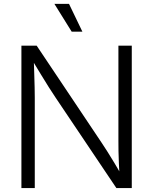

<svg xmlns="http://www.w3.org/2000/svg" viewBox="-20 -961 783 981"><path d="M89.4 0V-727.5H167.5L499.5 -231.4Q513.2 -211.4 529.8 -184.8Q546.4 -158.2 564.9 -127.7Q583.5 -97.2 601.1 -64.5L590.8 -60.5Q588.9 -93.3 587.4 -126.5Q585.9 -159.7 585.4 -189.2Q585 -218.8 585 -240.7V-727.5H653.3V0H574.7L264.6 -461.4Q248 -486.3 229.7 -514.9Q211.4 -543.5 189.7 -579.6Q168 -615.7 139.6 -662.1L152.3 -667.5Q153.8 -622.6 155 -583.7Q156.2 -544.9 157 -514.2Q157.7 -483.4 157.7 -461.9V0ZM346.2 -799.3 257.8 -941.4H332.5L400.9 -799.3Z"/></svg>

Font: Inter 20pt Light
Style: Regular
Weight: 300
Version: Version 4.001;git-66647c0bb